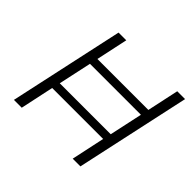

<svg xmlns="http://www.w3.org/2000/svg" viewBox="-154 -849 1039 1039"><g transform="rotate(45 366.0 -329.0)"><path d="M718 -658 575 0H516L557 -192H167L126 0H66L209 -658H268L229 -476H619L658 -658ZM568 -239 609 -429H219L178 -239Z"/></g></svg>

Font: Ysabeau Infant Semilight
Style: Italic
Weight: 300
Italic angle: -12°
Designer: Christian Thalmann (Catharsis Fonts)
Version: Version 0.003